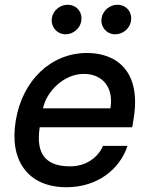

<svg xmlns="http://www.w3.org/2000/svg" viewBox="-20 -775 634 806"><path d="M259.2 11C387.1 11 482.2 -62.5 515.3 -162.6H412.6C388.5 -108.7 335.9 -76.7 274.9 -76.7C179 -76.7 128.2 -121.1 146.7 -240.8H535.2L541.2 -278.4C573.2 -475.9 469.5 -552.6 345.2 -552.6C193.5 -552.6 73.9 -436.8 46.2 -269.2C17.8 -99.8 98.4 11 259.2 11ZM160.5 -320.3C175.4 -392 248.9 -464.8 331.7 -464.8C414.1 -464.8 457.7 -403.8 443.5 -320.3ZM197.8 -699.6C192.1 -663.4 219.1 -631 255 -631C288.4 -631 316.4 -656.6 321 -686.1C327.1 -724.8 301.8 -755 263.1 -755C233 -755 202.4 -731.5 197.8 -699.6ZM406.6 -699.6C400.2 -662.3 427.9 -631 463.8 -631C497.2 -631 525.2 -656.6 529.8 -686.1C535.9 -724.8 510.7 -755 471.9 -755C441.8 -755 411.9 -731.5 406.6 -699.6Z"/></svg>

Font: Magic Ui Pro Medium
Style: Italic
Weight: 500
Italic angle: -9.39999°
Designer: Stefan Endress, Andreas Faust
Version: Version 1.000;FEAKit 1.0